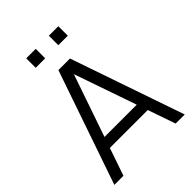

<svg xmlns="http://www.w3.org/2000/svg" viewBox="-255 -1025 1145 1145"><g transform="rotate(-45 317.0 -452.5)"><path d="M372.7 -825.3V-905.3H452.7V-825.3ZM182 -825.3V-905.3H262V-825.3ZM20 0 268 -720H365.7L613.7 0H537L301.7 -679H330.3L96.7 0ZM130.7 -174.7V-243.7H502.7V-174.7Z"/></g></svg>

Font: Manrope
Style: Regular
Weight: 400
Designer: Mikhail Sharanda
Foundry: Mikhail Sharanda
Version: Version 4.503